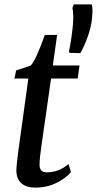

<svg xmlns="http://www.w3.org/2000/svg" viewBox="-20 -844 441 874"><path d="M168 -176Q164.5 -151 162.2 -130.5Q160 -110 160 -93Q160 -59.5 192.5 -59.5Q248 -59.5 292 -97.5L303 -60.5Q279.5 -32.5 236.5 -11.2Q193.5 10 140 10Q100.5 10 77.5 -9.5Q54.5 -29 54.5 -70.5Q54.5 -88.5 64 -161L109 -486.5H45.5L53.5 -523.5L120 -545.5Q144 -572 184 -685H240L220.5 -546H342L333.5 -486.5H212.5ZM296 -603.5 294 -610.5Q304 -655.5 311 -721Q313.5 -742.5 313.5 -766.5Q313.5 -793.5 309.5 -807.5L316 -824H398Q401 -811.5 401 -796.5Q401 -784 398.5 -757.5Q395.5 -723.5 379.8 -678.5Q364 -633.5 345.5 -602Z"/></svg>

Font: Merriweather Text
Style: Italic
Weight: 400
Italic angle: -7.8°
Designer: Eben Sorkin
Foundry: Eben Sorkin
Version: Version 2.100